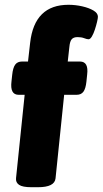

<svg xmlns="http://www.w3.org/2000/svg" viewBox="-20 -780 429 802"><path d="M111 2Q74 2 59.5 -8Q45 -18 47 -36L83 -384H58Q21 -384 28 -440L31 -468Q34 -497 43.5 -510Q53 -523 72 -523H97L106 -602Q124 -760 266 -760Q295 -760 323.5 -753.5Q352 -747 370.5 -736Q389 -725 389 -710Q389 -704 385.5 -689Q382 -674 376.5 -657Q371 -640 364 -628Q357 -616 350 -616Q343 -616 331.5 -620.5Q320 -625 304 -625Q287 -625 279.5 -616Q272 -607 270 -586L263 -523H314Q351 -523 344 -468L341 -439Q338 -410 328.5 -397Q319 -384 300 -384H248L212 -35Q208 2 139 2Z"/></svg>

Font: Asap ExtraBold
Style: Italic
Weight: 800
Italic angle: -6°
Designer: Pablo Cosgaya
Foundry: Omnibus-Type
Version: Version 3.001; ttfautohint (v1.8.4.7-5d5b)